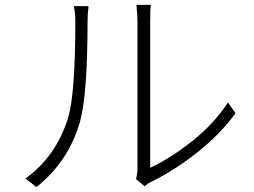

<svg xmlns="http://www.w3.org/2000/svg" viewBox="-20 -752 1040 785"><path d="M129 13 84 -22Q209 -112 258 -269Q288 -367 288 -666Q288 -698 282 -727H342Q338 -695 338 -666Q338 -368 307 -254Q260 -91 129 13ZM571 9 536 -20Q542 -41 542 -67V-665Q542 -688 538 -732H597Q594 -716 594 -665V-66Q678 -105 767 -176Q856 -247 912 -333L943 -289Q880 -203 788 -130Q696 -57 601 -10Q587 -4 571 9Z"/></svg>

Font: Noto Sans Korean Light
Style: Regular
Weight: 300
Designer: Ryoko NISHIZUKA  (kana & ideographs); Paul D. Hunt (Latin, Greek & Cyrillic); Wenlong ZHANG  (bopomofo); Sandoll Communi
Foundry: Adobe Systems Incorporated
Version: Version 1.000;PS 1;hotconv 1.0.78;makeotf.lib2.5.61930